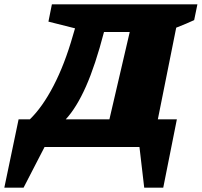

<svg xmlns="http://www.w3.org/2000/svg" viewBox="-125 -680 933 888"><path d="M-105 188 -39 -128H13Q71 -184 122.5 -283Q174 -382 212 -515L222 -549L99 -580L115 -660H788L773 -587Q739 -571 690 -552L605 -128H693L630 188H542L520 0H81L-16 188ZM356 -532Q316 -378 272.5 -280Q229 -182 179 -128H381L475 -532Z"/></svg>

Font: Piazzolla Black
Style: Italic
Weight: 900
Italic angle: -11.3°
Designer: Juan Pablo del Peral
Foundry: Huerta Tipografica
Version: Version 1.330